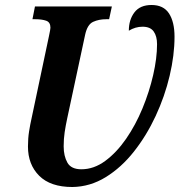

<svg xmlns="http://www.w3.org/2000/svg" viewBox="-20 -740 719 769"><path d="M270 9Q182 9 137 -36Q92 -81 92 -153Q92 -186 96.5 -214Q101 -242 106 -264L176 -595Q182 -623 182 -629Q182 -651 165 -657Q148 -663 121 -663H110L120 -714H428L417 -663H405Q376 -663 353 -652.5Q330 -642 321 -601L249 -265Q243 -237 239 -210.5Q235 -184 235 -154Q235 -115 250 -88.5Q265 -62 306 -62Q356 -62 401.5 -95.5Q447 -129 485 -184Q523 -239 550.5 -305.5Q578 -372 593.5 -439.5Q609 -507 609 -563Q609 -595 595.5 -614Q582 -633 551 -633Q522 -633 496 -617Q496 -661 518.5 -690.5Q541 -720 587 -720Q635 -720 657 -686Q679 -652 679 -593Q679 -519 659.5 -436.5Q640 -354 603.5 -275.5Q567 -197 516.5 -133Q466 -69 403.5 -30.5Q341 8 270 9Z"/></svg>

Font: Noto Serif Condensed
Style: Bold Italic
Weight: 700
Width: 3
Italic angle: -12°
Designer: Monotype Design Team
Foundry: Monotype Imaging Inc.
Version: Version 2.014